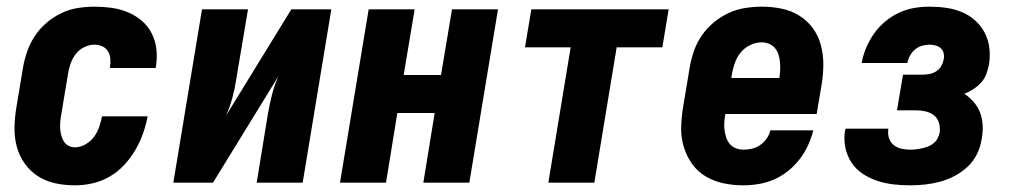

<svg xmlns="http://www.w3.org/2000/svg" viewBox="-20 -548 3040 576"><path d="M205 8Q175 8 146.5 2Q118 -4 94.5 -19Q71 -34 54.5 -57Q38 -80 30.5 -107.5Q23 -135 23.5 -165Q24 -195 29 -225L49 -345Q53 -369 61.5 -393.5Q70 -418 84.5 -440Q99 -462 119.5 -479.5Q140 -497 164 -508.5Q188 -520 213.5 -524Q239 -528 263 -528Q289 -528 314.5 -524.5Q340 -521 363 -511.5Q386 -502 404.5 -486.5Q423 -471 434.5 -449Q446 -427 449 -402Q452 -377 448 -350Q448 -349 447.5 -347Q447 -345 447 -344H310Q310 -344 310 -345Q310 -346 310 -346Q312 -359 311 -371.5Q310 -384 304 -394Q298 -404 287 -409Q276 -414 263 -414Q248 -414 232.5 -406.5Q217 -399 207 -385.5Q197 -372 191.5 -356.5Q186 -341 184 -326L164 -206Q162 -195 161 -184.5Q160 -174 160.5 -163.5Q161 -153 163.5 -143Q166 -133 171 -124.5Q176 -116 185 -111Q194 -106 205 -106Q221 -106 236.5 -115Q252 -124 262 -137.5Q272 -151 277.5 -167Q283 -183 286 -199H423Q418 -173 409 -147.5Q400 -122 386 -98Q372 -74 352.5 -53Q333 -32 308.5 -18Q284 -4 257.5 2Q231 8 205 8Z M500 0 586 -520H724L689 -312Q685 -284 677.5 -256Q670 -228 658 -201L854 -520H974L888 0H750L784 -208Q789 -236 796 -264Q803 -292 815 -319L619 0Z M1000 0 1086 -520H1224L1191 -323H1303L1336 -520H1474L1388 0H1250L1284 -209H1172L1138 0Z M1625 0 1692 -406H1555L1574 -520H1986L1967 -406H1830L1763 0Z M2210 8Q2180 8 2151 2Q2122 -4 2097.5 -18.5Q2073 -33 2056.5 -56Q2040 -79 2031.5 -106.5Q2023 -134 2023.5 -164Q2024 -194 2029 -225L2049 -345Q2053 -369 2061.5 -394Q2070 -419 2085 -441Q2100 -463 2121 -480.5Q2142 -498 2166 -509Q2190 -520 2215.5 -524Q2241 -528 2266 -528Q2266 -528 2266 -528Q2266 -528 2266 -528Q2296 -528 2325 -522Q2354 -516 2378 -501Q2402 -486 2418.5 -463.5Q2435 -441 2442.5 -413Q2450 -385 2450 -355.5Q2450 -326 2445 -295L2430 -206H2156Q2154 -194 2153 -182Q2152 -170 2153.5 -158.5Q2155 -147 2158.5 -136Q2162 -125 2169 -116.5Q2176 -108 2187 -103.5Q2198 -99 2210 -99Q2223 -99 2236 -102Q2249 -105 2260.5 -113Q2272 -121 2280 -132.5Q2288 -144 2291 -157H2420Q2414 -134 2404 -112Q2394 -90 2379 -70.5Q2364 -51 2344 -35Q2324 -19 2302 -9.5Q2280 0 2256.5 4Q2233 8 2210 8ZM2174 -314H2318Q2320 -326 2320.5 -338Q2321 -350 2320 -361.5Q2319 -373 2315.5 -384Q2312 -395 2305 -403.5Q2298 -412 2287.5 -416.5Q2277 -421 2265 -421Q2248 -421 2231 -413Q2214 -405 2202.5 -391Q2191 -377 2185 -360.5Q2179 -344 2176 -327Z M2710 8Q2684 8 2659 5Q2634 2 2610.5 -6Q2587 -14 2567 -27.5Q2547 -41 2534 -61Q2521 -81 2516 -105.5Q2511 -130 2515 -156Q2516 -158 2516 -159Q2516 -160 2517 -162H2645Q2645 -161 2645 -160.5Q2645 -160 2645 -160Q2643 -146 2647 -133.5Q2651 -121 2661 -113Q2671 -105 2684 -102Q2697 -99 2710 -99Q2719 -99 2728 -100Q2737 -101 2746 -103Q2755 -105 2764 -108.5Q2773 -112 2780.5 -118Q2788 -124 2792.5 -132.5Q2797 -141 2799 -150Q2801 -165 2797 -179Q2793 -193 2782.5 -201.5Q2772 -210 2758 -213.5Q2744 -217 2730 -217H2671L2689 -324H2747Q2758 -324 2768.5 -326Q2779 -328 2788.5 -334Q2798 -340 2803.5 -349.5Q2809 -359 2811 -369Q2813 -379 2811 -388Q2809 -397 2802.5 -403Q2796 -409 2787 -411.5Q2778 -414 2768 -414Q2757 -414 2745.5 -410.5Q2734 -407 2725 -399.5Q2716 -392 2710 -381Q2704 -370 2702 -359H2565Q2569 -382 2578.5 -404.5Q2588 -427 2602 -447Q2616 -467 2635 -483Q2654 -499 2676.5 -509.5Q2699 -520 2722 -524Q2745 -528 2768 -528Q2794 -528 2818.5 -524.5Q2843 -521 2865 -512Q2887 -503 2905 -487Q2923 -471 2934 -450Q2945 -429 2948 -404.5Q2951 -380 2947 -354Q2944 -340 2939 -326Q2934 -312 2923.5 -300.5Q2913 -289 2900 -280.5Q2887 -272 2873 -267Q2889 -256 2901.5 -241.5Q2914 -227 2920.5 -209.5Q2927 -192 2928 -171.5Q2929 -151 2925 -131Q2922 -109 2911.5 -87Q2901 -65 2883.5 -48.5Q2866 -32 2844.5 -20.5Q2823 -9 2800.5 -3Q2778 3 2755.5 5.5Q2733 8 2710 8Z"/></svg>

Font: Iosevka SS04 Heavy Oblique
Style: Regular
Weight: 900
Italic angle: -9°
Monospace: yes
Designer: Belleve Invis
Foundry: Belleve Invis
Version: Version 19.0.0; ttfautohint (v1.8.4)